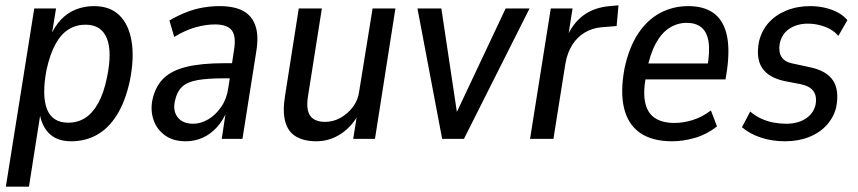

<svg xmlns="http://www.w3.org/2000/svg" viewBox="-20 -523 3230 723"><path d="M2 180 109 -491H191L173 -380H167Q184 -422 209 -448.5Q234 -475 266 -487.5Q298 -500 334 -500Q394 -500 429.5 -465.5Q465 -431 475.5 -367.5Q486 -304 469 -219Q452 -141 420.5 -90.5Q389 -40 345.5 -15.5Q302 9 248 9Q194 9 164 -21.5Q134 -52 128 -106H134L89 180ZM237 -61Q273 -61 301 -79Q329 -97 350 -135Q371 -173 383 -232Q403 -329 382 -379.5Q361 -430 302 -430Q267 -430 238.5 -412.5Q210 -395 189 -357Q168 -319 155 -259Q137 -163 157 -112Q177 -61 237 -61Z M679 9Q632 9 601 -13.5Q570 -36 558 -72Q546 -108 554 -147Q565 -198 596 -228Q627 -258 683 -271.5Q739 -285 825 -285H867L859 -228H821Q760 -228 722 -221Q684 -214 665 -195.5Q646 -177 639 -144Q630 -106 649 -81.5Q668 -57 708 -57Q736 -57 764 -73.5Q792 -90 813 -120.5Q834 -151 840 -194L861 -333Q870 -386 853 -408.5Q836 -431 789 -431Q756 -431 717.5 -420.5Q679 -410 636 -384L618 -446Q649 -464 680.5 -476.5Q712 -489 744 -494.5Q776 -500 806 -500Q861 -500 894.5 -482.5Q928 -465 941.5 -427Q955 -389 945 -329L893 0H815L831 -106H835Q820 -69 796 -43Q772 -17 742.5 -4Q713 9 679 9Z M1171 9Q1125 9 1094.5 -9Q1064 -27 1054 -65.5Q1044 -104 1053 -160L1105 -491H1192L1141 -168Q1134 -130 1139.5 -107Q1145 -84 1162 -74Q1179 -64 1203 -64Q1235 -64 1262.5 -79.5Q1290 -95 1309.5 -121Q1329 -147 1333 -182L1383 -491H1469L1392 0H1310L1325 -94H1331Q1305 -46 1263 -18.5Q1221 9 1171 9Z M1645 0 1552 -491H1642L1705 -71H1686L1884 -491H1974L1727 0Z M1976 0 2054 -491H2136L2119 -383H2114Q2138 -437 2178 -466Q2218 -495 2276 -500L2309 -503L2302 -425L2242 -420Q2210 -417 2182 -400.5Q2154 -384 2135 -354Q2116 -324 2109 -283L2064 0Z M2511 9Q2436 9 2390.5 -22.5Q2345 -54 2330 -115.5Q2315 -177 2332 -267Q2349 -345 2383 -396.5Q2417 -448 2465.5 -474Q2514 -500 2572 -500Q2630 -500 2666 -474.5Q2702 -449 2715.5 -396.5Q2729 -344 2718 -262L2712 -224H2395L2405 -284H2661L2643 -266Q2654 -330 2648 -366.5Q2642 -403 2621 -420Q2600 -437 2566 -437Q2531 -437 2501 -418Q2471 -399 2449.5 -359.5Q2428 -320 2416 -259L2412 -234Q2401 -173 2410 -134.5Q2419 -96 2447 -78Q2475 -60 2520 -60Q2553 -60 2588.5 -71Q2624 -82 2657 -107L2680 -47Q2642 -17 2597.5 -4Q2553 9 2511 9Z M2936 9Q2886 9 2843.5 -5.5Q2801 -20 2774 -44L2805 -103Q2825 -86 2847 -76Q2869 -66 2893 -61.5Q2917 -57 2940 -57Q2984 -57 3013.5 -76Q3043 -95 3051 -128Q3057 -161 3043 -180Q3029 -199 2995 -206L2933 -218Q2874 -231 2850 -267Q2826 -303 2838 -366Q2848 -408 2874.5 -437.5Q2901 -467 2941.5 -483.5Q2982 -500 3031 -500Q3059 -500 3085.5 -494Q3112 -488 3134 -476.5Q3156 -465 3171 -447L3137 -388Q3116 -412 3084.5 -423Q3053 -434 3023 -434Q2982 -434 2953 -415Q2924 -396 2916 -358Q2911 -328 2923 -308.5Q2935 -289 2969 -283L3029 -270Q3092 -257 3116.5 -220.5Q3141 -184 3129 -120Q3120 -82 3093.5 -52.5Q3067 -23 3026.5 -7Q2986 9 2936 9Z"/></svg>

Font: Nunito Sans 10pt Condensed Medium
Style: Italic
Weight: 500
Width: 3
Italic angle: -9°
Designer: Vernon Adams
Foundry: Vernon Adams
Version: Version 3.101;gftools[0.9.27]